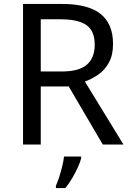

<svg xmlns="http://www.w3.org/2000/svg" viewBox="-20 -734 662 975"><path d="M294 -714Q427 -714 490.5 -663.5Q554 -613 554 -511Q554 -454 533 -416Q512 -378 479.5 -355.5Q447 -333 411 -320L607 0H502L329 -295H187V0H97V-714ZM289 -636H187V-371H294Q381 -371 421 -405.5Q461 -440 461 -507Q461 -577 419 -606.5Q377 -636 289 -636ZM392 70Q388 88 375.5 115.5Q363 143 346.5 171Q330 199 312 221H264V209Q272 192 280.5 165.5Q289 139 296 110.5Q303 82 305 61H392Z"/></svg>

Font: Noto Sans Anatolian Hieroglyphs
Style: Regular
Weight: 400
Designer: Monotype Design Team
Foundry: Monotype Imaging Inc.
Version: Version 2.001; ttfautohint (v1.8.4.7-5d5b)